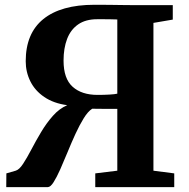

<svg xmlns="http://www.w3.org/2000/svg" viewBox="-20 -764 771 784"><path d="M5.5 0 6 -56 44 -67Q58.5 -71 74.2 -95Q90 -119 108 -153.5Q126 -188 147.8 -224.5Q169.5 -261 195.8 -290.8Q222 -320.5 254.5 -334.5Q199 -342 161 -367.8Q123 -393.5 104 -431.8Q85 -470 85 -514Q85 -571 103 -614Q121 -657 156.8 -686Q192.5 -715 244.8 -729.8Q297 -744.5 365.5 -744.5Q399.5 -744.5 425.5 -744.2Q451.5 -744 475.8 -743.5Q500 -743 529.5 -743H685.5V-684L606.5 -670.5V-67L691.5 -56V0H369V-56L459 -67V-319.5Q429 -319.5 403.5 -319.5Q378 -319.5 356.5 -320Q339 -309 321.8 -281Q304.5 -253 288 -217Q271.5 -181 256 -143Q240.5 -105 226 -72.5Q211.5 -40 198.8 -20Q186 0 175.5 0ZM378.5 -376.5Q404.5 -376.5 426.5 -377.8Q448.5 -379 459 -381.5V-684.5Q445.5 -685 431.8 -685.2Q418 -685.5 404.5 -685.5Q391 -685.5 377 -685.5Q329.5 -685.5 299 -664.2Q268.5 -643 254 -605Q239.5 -567 239.5 -516.5Q239.5 -443 276.5 -409.8Q313.5 -376.5 378.5 -376.5Z"/></svg>

Font: Merriweather 28pt
Style: Bold
Weight: 700
Version: Version 2.100